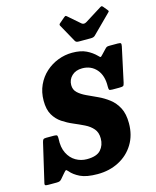

<svg xmlns="http://www.w3.org/2000/svg" viewBox="-187 -1104 995 1223"><g transform="rotate(-15 310.0 -492.5)"><path d="M286 -570.5Q286 -539.5 307.2 -519.8Q328.5 -500 361.8 -484.5Q395 -469 432.5 -451.8Q470 -434.5 503.2 -409Q536.5 -383.5 557.5 -343.5Q578.5 -303.5 578.5 -241.5Q578.5 -162.5 542.2 -103.5Q506 -44.5 443.5 -12Q381 20.5 303 20.5Q230 20.5 189.2 0.8Q148.5 -19 127 -45.5Q116.5 -58 112.2 -55.8Q108 -53.5 95.5 -39L69 -8Q62.5 -0.5 55.5 2.2Q48.5 5 35 5H-16.5Q-31.5 5 -37.5 2.8Q-43.5 0.5 -40.5 -12.5L18.5 -266Q21.5 -278.5 26 -283.2Q30.5 -288 45 -288H97.5Q114.5 -288 117.5 -282.2Q120.5 -276.5 120 -262Q116.5 -205 135.8 -166.5Q155 -128 188.5 -108.5Q222 -89 261.5 -89Q326.5 -89 353.2 -119.2Q380 -149.5 380 -194.5Q380 -234 359.2 -258.2Q338.5 -282.5 305.5 -298.8Q272.5 -315 235.2 -330.8Q198 -346.5 165 -368.5Q132 -390.5 111.2 -426.2Q90.5 -462 90.5 -519Q90.5 -576 111.8 -622.2Q133 -668.5 169.5 -701.2Q206 -734 251.2 -751.2Q296.5 -768.5 344.5 -768.5Q400.5 -768.5 437 -750.8Q473.5 -733 499.5 -706.5Q509 -696 512.8 -695.2Q516.5 -694.5 528 -707.5L557.5 -738.5Q563.5 -745 568.8 -747.5Q574 -750 586.5 -750H640.5Q657 -750 660.8 -745.8Q664.5 -741.5 661.5 -726.5L612.5 -499Q609 -481.5 602.5 -478.5Q596 -475.5 576.5 -475.5H533Q513.5 -475.5 511 -480.8Q508.5 -486 508.5 -502Q510.5 -573.5 474.8 -614.8Q439 -656 380.5 -656Q337.5 -656 311.8 -631.2Q286 -606.5 286 -570.5ZM381 -837 315.5 -955Q310.5 -963.5 321.5 -971.5L355.5 -1000.5Q363 -1006 365.5 -1005.8Q368 -1005.5 374 -1000.5L451 -933.5Q465 -922 483.5 -933.5L593.5 -1002.5Q601 -1007 604.2 -1005.8Q607.5 -1004.5 612 -999.5L634 -972.5Q639 -966.5 638.8 -963.8Q638.5 -961 631.5 -954.5L512.5 -836Q503 -826.5 484.5 -826.5H406Q394.5 -826.5 389.5 -829Q384.5 -831.5 381 -837Z"/></g></svg>

Font: Besley* Narrow Heavy
Style: Italic
Weight: 800
Width: 4
Italic angle: -13°
Designer: Owen Earl
Foundry: indestructible type*
Version: Version 3.000; ttfautohint (v1.8.3)